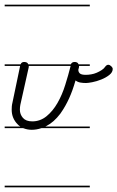

<svg xmlns="http://www.w3.org/2000/svg" viewBox="-20 -562 502 821"><path d="M364 -280H318Q318 -273 316.5 -269.5Q315 -266 315 -263Q315 -254 321.5 -248Q328 -242 347 -242Q357 -242 369.5 -244Q382 -246 393.5 -251Q405 -256 415 -262.5Q425 -269 430 -277Q436 -285 443 -285Q449 -285 455.5 -279Q462 -273 462 -267Q462 -253 447.5 -241.5Q433 -230 413 -222Q393 -214 374.5 -210.5Q356 -207 348 -207Q335 -207 323.5 -209Q312 -211 303 -218Q296 -194 289.5 -176Q283 -158 275.5 -141.5Q268 -125 259 -109Q250 -93 238 -76Q210 -39 178 -23Q176 -22 174 -21H364V-14H157Q136 -7 116 -7Q98 -7 82 -13L79 -14H0V-21H67Q60 -25 55 -31Q43 -43 36.5 -58.5Q30 -74 30 -93Q30 -100 30.5 -107Q31 -114 33 -122L66 -280H0V-287H68Q72 -297 83 -297Q93 -297 98 -292Q100 -289 101 -287H283Q287 -297 299 -297Q308 -297 313 -292Q315 -289 316 -287H364ZM103 -275 67 -114Q65 -104 65 -93Q65 -73 78 -58Q91 -43 118 -43Q152 -43 179 -65Q206 -87 226 -122Q246 -157 259 -199Q272 -240 282 -280H103ZM364 239H0V232H364ZM364 -535H0V-542H364Z"/></svg>

Font: Gruenewald VA 1. Klasse
Style: Regular
Weight: 400
Designer: Peter Wiegel
Foundry: Peter Wiegel, nach dem Schriftentwurf von Dr. H. Gr¸newald
Version: Version 0.007